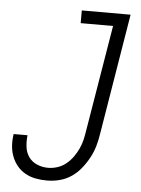

<svg xmlns="http://www.w3.org/2000/svg" viewBox="-53 -777 606 827"><g transform="rotate(5 250.0 -363.5)"><path d="M181 8Q156 8 132 3.5Q108 -1 87.5 -12.5Q67 -24 52 -42Q37 -60 28.5 -82.5Q20 -105 18.5 -129.5Q17 -154 21 -179H81Q78 -154 81 -129Q84 -104 97.5 -85Q111 -66 133.5 -56.5Q156 -47 181 -47Q201 -47 221.5 -53.5Q242 -60 259 -74Q276 -88 288.5 -105.5Q301 -123 310 -142.5Q319 -162 323.5 -182Q328 -202 331 -222L407 -680H267V-735H478L392 -213Q388 -186 380.5 -159.5Q373 -133 359.5 -108Q346 -83 328 -60.5Q310 -38 286.5 -22Q263 -6 235.5 1Q208 8 181 8Z"/></g></svg>

Font: Iosevka Curly Light
Style: Italic
Weight: 300
Italic angle: -9°
Monospace: yes
Designer: Belleve Invis
Foundry: Belleve Invis
Version: Version 22.1.2; ttfautohint (v1.8.4)